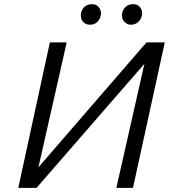

<svg xmlns="http://www.w3.org/2000/svg" viewBox="-20 -904 827 924"><path d="M68 0 220 -700H301L165 -99L685 -700H773L620 0H540L675 -597L156 0ZM413 -785Q401 -785 392.5 -789.5Q384 -794 378 -801.5Q372 -809 370.5 -817Q369 -825 369 -830Q369 -836 370 -841Q374 -860 388 -872Q402 -884 422 -884Q434 -884 442 -880Q450 -876 456 -868.5Q462 -861 464 -853.5Q466 -846 466 -840Q466 -836 465 -831Q462 -811 448 -798Q434 -785 413 -785ZM610 -785Q599 -785 590.5 -790Q582 -795 576 -802Q570 -809 568.5 -817Q567 -825 567 -830Q567 -836 568 -841Q572 -860 586 -872Q600 -884 621 -884Q632 -884 640.5 -880Q649 -876 654.5 -868.5Q660 -861 662 -853.5Q664 -846 664 -840Q664 -836 663 -831Q660 -811 645 -798Q630 -785 610 -785Z"/></svg>

Font: Isabella Sans
Style: Italic
Weight: 400
Italic angle: -12°
Designer: Christian Thalmann (Catharsis Fonts), Cristiano Sobral
Foundry: The Isabella Sans Project Authors
Version: Version 2.026; ttfautohint (v1.8.4.7-5d5b-dirty)